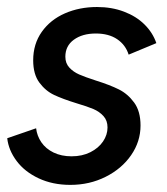

<svg xmlns="http://www.w3.org/2000/svg" viewBox="-20 -515 475 545"><path d="M0.5 -122.6 82.5 -150.9Q85 -129.4 97.4 -111.1Q109.9 -92.8 132.1 -82Q154.3 -71.3 183.1 -71.3Q213.4 -71.3 236.6 -83Q259.8 -94.7 272.5 -113.5Q285.2 -132.3 285.2 -153.3Q285.2 -172.9 273.7 -185.5Q262.2 -198.2 244.9 -205.6Q227.5 -212.9 197.8 -221.7Q158.2 -233.9 133.8 -245.4Q109.4 -256.8 91.8 -280.5Q74.2 -304.2 74.2 -343.8Q74.2 -390.1 98.6 -424.6Q123 -459 164.3 -477.1Q205.6 -495.1 255.4 -495.1Q297.4 -495.1 332 -481.9Q366.7 -468.8 390.1 -445.6Q413.6 -422.4 423.8 -392.6L345.2 -359.9Q336.4 -387.7 312.5 -403.8Q288.6 -419.9 252 -419.9Q213.9 -419.9 189.7 -402.3Q165.5 -384.8 165.5 -354Q165.5 -335.4 176.8 -323.2Q188 -311 204.6 -303.7Q221.2 -296.4 251.5 -286.6Q292 -273.9 317.4 -261.2Q342.8 -248.5 360.8 -223.9Q378.9 -199.2 378.9 -158.7Q378.9 -113.3 352.3 -74.7Q325.7 -36.1 280 -13.2Q234.4 9.8 179.7 9.8Q129.4 9.8 89.8 -8.8Q50.3 -27.3 27.3 -57.9Q4.4 -88.4 0.5 -122.6Z"/></svg>

Font: Acari Sans Medium
Style: Italic
Weight: 500
Italic angle: -13°
Designer: Alfredo Marco Pradil and Stefan Peev
Foundry: Hanken Design Co.
Version: Version 1.045